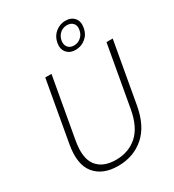

<svg xmlns="http://www.w3.org/2000/svg" viewBox="-223 -1072 1090 1203"><g transform="rotate(-30 322.5 -470.0)"><path d="M76 -264 154 -702H199L121 -264Q100 -145 144 -89Q188 -33 281 -33Q373 -33 435.5 -88.5Q498 -144 519 -264L597 -702H642L564 -264Q540 -127 462.5 -60Q385 7 274 7Q163 7 107.5 -60.5Q52 -128 76 -264ZM328 -851Q336 -895 368 -921Q400 -947 440 -947Q481 -947 503.5 -921Q526 -895 518 -851Q511 -808 479 -782Q447 -756 406 -756Q366 -756 343.5 -782Q321 -808 328 -851ZM488 -852Q494 -882 478.5 -900Q463 -918 434 -918Q406 -918 385 -900Q364 -882 358 -852Q353 -822 368 -803.5Q383 -785 411 -785Q439 -785 461 -803.5Q483 -822 488 -852Z"/></g></svg>

Font: Poppins ExtraLight
Style: Italic
Weight: 275
Italic angle: -10°
Designer: Ninad Kale (Devanagari), Jonny Pinhorn (Latin)
Foundry: Indian Type Foundry
Version: Version 3.200;PS 1.000;hotconv 16.6.54;makeotf.lib2.5.65590